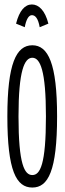

<svg xmlns="http://www.w3.org/2000/svg" viewBox="-20 -830 290 861"><path d="M91 -708C97 -741 108 -762 123 -762C138 -762 151 -748 158 -708L197 -724C182 -783 154 -810 123 -810C92 -810 67 -783 52 -724ZM125 11C196 11 236 -64 236 -308C236 -545 196 -627 125 -627C53 -627 13 -545 13 -308C13 -64 53 11 125 11ZM125 -45C90 -45 63 -92 63 -308C63 -515 90 -571 125 -571C160 -571 186 -515 186 -308C186 -92 160 -45 125 -45Z"/></svg>

Font: Inconsolata UltraCondensed Thin
Style: Regular
Weight: 100
Width: 1
Monospace: yes
Designer: Raph Levien, Cyreal, Brenton Simpson
Foundry: Raph Levien, Cyreal, Google
Version: Version 3.100